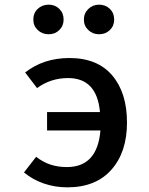

<svg xmlns="http://www.w3.org/2000/svg" viewBox="-20 -791 640 824"><path d="M525 -265Q525 -138 458 -62.5Q391 13 269 13Q216 13 168 -3.5Q120 -20 83 -51L135 -118Q165 -95 197 -84.5Q229 -74 267 -74Q398 -74 411 -231H182V-310H409Q396 -456 272 -456Q198 -456 139 -413L88 -480Q167 -542 278 -542Q398 -542 461.5 -467.5Q525 -393 525 -265ZM123 -707Q123 -735 142 -753Q161 -771 189 -771Q216 -771 234.5 -753Q253 -735 253 -707Q253 -680 234.5 -662Q216 -644 189 -644Q161 -644 142 -662Q123 -680 123 -707ZM340 -707Q340 -734 359 -752.5Q378 -771 405 -771Q433 -771 451.5 -753Q470 -735 470 -707Q470 -680 451.5 -662Q433 -644 405 -644Q378 -644 359 -662Q340 -680 340 -707Z"/></svg>

Font: Fira Mono Medium
Style: Regular
Weight: 500
Designer: Carrois Corporate & Edenspiekermann AG
Foundry: Carrois Corporate GbR & Edenspiekermann AG
Version: Version 3.206